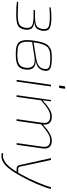

<svg xmlns="http://www.w3.org/2000/svg" viewBox="856 -1576 931 2684"><g transform="rotate(90 1322.0 -233.5)"><path d="M85 -458 82 -476Q145 -486 222 -486Q338 -486 378.5 -459Q419 -432 409 -358Q401 -306 375 -279.5Q349 -253 292 -248L290 -246Q353 -241 377 -210Q401 -179 393 -116Q383 -44 337.5 -19Q292 6 179 6Q75 6 2 -4L7 -22Q151 -16 178 -16Q280 -16 319 -37Q358 -58 368 -123Q377 -188 343.5 -211.5Q310 -235 214 -237H119L121 -257H215Q304 -258 340 -279Q376 -300 384 -359Q393 -424 358.5 -444Q324 -464 216 -464Q126 -464 85 -458Z M838 -268V-266Q908 -263 934 -225Q960 -187 951 -117Q940 -42 892 -15Q844 12 738 12Q693 12 662.5 8Q632 4 606.5 -7Q581 -18 567.5 -36Q554 -54 546.5 -83.5Q539 -113 540 -153Q541 -193 549 -248Q561 -330 579.5 -379.5Q598 -429 630 -453.5Q662 -478 696.5 -485Q731 -492 789 -492Q898 -492 939 -469Q980 -446 967 -380Q947 -287 838 -268ZM571 -237 758 -267Q854 -280 893.5 -306Q933 -332 942 -383Q952 -436 921 -453Q890 -470 791 -470Q747 -470 720.5 -466.5Q694 -463 667 -451Q640 -439 624 -415Q608 -391 594.5 -349.5Q581 -308 572 -245ZM758 -247 568 -217Q557 -128 571 -83.5Q585 -39 621.5 -24.5Q658 -10 735 -10Q833 -10 874.5 -33Q916 -56 926 -122Q936 -198 897.5 -231Q859 -264 758 -247Z M1198 -679H1208Q1221 -679 1219 -666L1210 -604Q1209 -593 1198 -593H1188Q1174 -593 1176 -606L1185 -668Q1186 -679 1198 -679ZM1120 0H1096L1164 -480H1188Z M1396 -480 1381 -363Q1451 -427 1504.5 -459.5Q1558 -492 1607 -492Q1733 -492 1721 -368Q1856 -492 1941 -492Q2072 -492 2054 -360L2003 0H1979L2030 -359Q2038 -417 2015.5 -443Q1993 -469 1937 -469Q1892 -469 1843.5 -439.5Q1795 -410 1718 -343L1669 0H1645L1696 -359Q1704 -417 1681.5 -443Q1659 -469 1603 -469Q1558 -469 1508.5 -439.5Q1459 -410 1382 -342L1334 0H1310L1378 -480Z M2596 -480H2621Q2602 -399 2551 -280.5Q2500 -162 2440 -56Q2397 23 2357.5 77.5Q2318 132 2287 158.5Q2256 185 2226 199Q2196 213 2170.5 212Q2145 211 2118 210L2123 189Q2142 189 2160 191Q2178 193 2202.5 183Q2227 173 2253 155.5Q2279 138 2312 98Q2345 58 2381 0H2334Q2317 0 2304.5 -10Q2292 -20 2288 -37L2190 -480H2216L2309 -47Q2316 -20 2341 -22H2394L2415 -59Q2475 -164 2528 -290Q2581 -416 2596 -480Z"/></g></svg>

Font: Exo 2.0 Thin
Style: Italic
Weight: 250
Italic angle: -8°
Designer: Natanael Gama
Version: Version 1.001;PS 001.001;hotconv 1.0.70;makeotf.lib2.5.58329